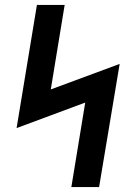

<svg xmlns="http://www.w3.org/2000/svg" viewBox="-20 -755 540 775"><path d="M268 0 324 -341 47 -238 129 -735H241L185 -394L463 -497L380 0Z"/></svg>

Font: Iosevka Curly Slab Oblique
Style: Bold
Weight: 700
Italic angle: -9°
Monospace: yes
Designer: Belleve Invis
Foundry: Belleve Invis
Version: Version 11.1.0; ttfautohint (v1.8.3)